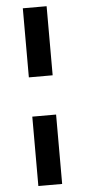

<svg xmlns="http://www.w3.org/2000/svg" viewBox="-59 -761 411 930"><g transform="rotate(-5 146.5 -296.0)"><path d="M88.9 -200.7H204.6V136.7H88.9ZM204.6 -727.5V-391.6H88.9V-727.5Z"/></g></svg>

Font: Inter Display Semi Bold
Style: Regular
Weight: 600
Designer: Rasmus Andersson
Foundry: rsms
Version: Version 4.000;git-37864ae